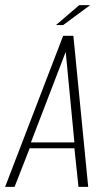

<svg xmlns="http://www.w3.org/2000/svg" viewBox="-40 -731 418 751"><path d="M-20 0 207 -591H247L305 0H267L251 -151H76L17 0ZM81 -174H251L217 -528ZM179 -633 270 -711H313L207 -633Z"/></svg>

Font: Alumni Sans ExtraLight
Style: Italic
Weight: 250
Italic angle: -8°
Version: Version 1.016